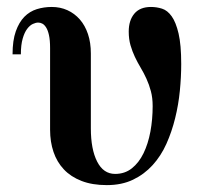

<svg xmlns="http://www.w3.org/2000/svg" viewBox="-20 -520 588 552"><path d="M501 -335.9Q501 -391.1 493.4 -423.6Q485.8 -456.1 473.6 -473.1Q461.4 -490.2 445.8 -495.1Q430.2 -500 414.1 -500Q382.3 -500 366.2 -480.7Q350.1 -461.4 350.1 -429.2Q350.1 -407.7 355.2 -389.9Q360.4 -372.1 367.9 -356.2Q375.5 -340.3 384.5 -325.2Q393.6 -310.1 401.1 -293.5Q408.7 -276.9 413.8 -257.8Q418.9 -238.8 418.9 -214.8Q418.9 -176.8 412.4 -141.6Q405.8 -106.4 392.6 -79.3Q379.4 -52.2 359.1 -36.1Q338.9 -20 311 -20Q277.3 -20 259.3 -55.4Q241.2 -90.8 241.2 -150.9V-366.2Q241.2 -397.5 232.9 -422.1Q224.6 -446.8 209.5 -464.1Q194.3 -481.4 173.8 -490.7Q153.3 -500 128.9 -500Q106.4 -500 85.9 -493.7Q65.4 -487.3 50 -471.7Q34.7 -456.1 25.4 -429.9Q16.1 -403.8 16.1 -363.8H40Q40 -391.1 45.2 -408.9Q50.3 -426.8 58.1 -437Q65.9 -447.3 74.5 -451.2Q83 -455.1 89.8 -455.1Q95.7 -455.1 101.6 -452.1Q107.4 -449.2 112.5 -441.2Q117.7 -433.1 120.8 -418.9Q124 -404.8 124 -381.8V-147Q124 -112.3 133.8 -83.3Q143.6 -54.2 163.6 -33Q183.6 -11.7 214.4 0.2Q245.1 12.2 287.1 12.2Q330.1 12.2 362.5 -3.4Q395 -19 418.9 -45.4Q442.9 -71.8 458.5 -106.7Q474.1 -141.6 483.6 -180.4Q493.2 -219.2 497.1 -259.3Q501 -299.3 501 -335.9Z"/></svg>

Font: Galatia SIL
Style: Bold
Weight: 700
Designer: Development by SIL's NRSI team
Version: Version 2.1